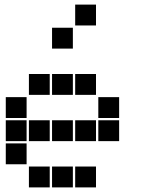

<svg xmlns="http://www.w3.org/2000/svg" viewBox="-20 -815 640 830"><path d="M306 -795Q305 -795 305 -795Q305 -795 305 -794V-706Q305 -705 305 -705Q305 -705 306 -705H394Q395 -705 395 -705Q395 -705 395 -706V-794Q395 -795 395 -795Q395 -795 394 -795ZM206 -695Q205 -695 205 -695Q205 -695 205 -694V-606Q205 -605 205 -605Q205 -605 206 -605H294Q295 -605 295 -605Q295 -605 295 -606V-694Q295 -695 295 -695Q295 -695 294 -695ZM106 -495Q105 -495 105 -495Q105 -495 105 -494V-406Q105 -405 105 -405Q105 -405 106 -405H194Q195 -405 195 -405Q195 -405 195 -406V-494Q195 -495 195 -495Q195 -495 194 -495ZM206 -495Q205 -495 205 -495Q205 -495 205 -494V-406Q205 -405 205 -405Q205 -405 206 -405H294Q295 -405 295 -405Q295 -405 295 -406V-494Q295 -495 295 -495Q295 -495 294 -495ZM306 -495Q305 -495 305 -495Q305 -495 305 -494V-406Q305 -405 305 -405Q305 -405 306 -405H394Q395 -405 395 -405Q395 -405 395 -406V-494Q395 -495 395 -495Q395 -495 394 -495ZM6 -395Q5 -395 5 -395Q5 -395 5 -394V-306Q5 -305 5 -305Q5 -305 6 -305H94Q95 -305 95 -305Q95 -305 95 -306V-394Q95 -395 95 -395Q95 -395 94 -395ZM406 -395Q405 -395 405 -395Q405 -395 405 -394V-306Q405 -305 405 -305Q405 -305 406 -305H494Q495 -305 495 -305Q495 -305 495 -306V-394Q495 -395 495 -395Q495 -395 494 -395ZM6 -295Q5 -295 5 -295Q5 -295 5 -294V-206Q5 -205 5 -205Q5 -205 6 -205H94Q95 -205 95 -205Q95 -205 95 -206V-294Q95 -295 95 -295Q95 -295 94 -295ZM106 -295Q105 -295 105 -295Q105 -295 105 -294V-206Q105 -205 105 -205Q105 -205 106 -205H194Q195 -205 195 -205Q195 -205 195 -206V-294Q195 -295 195 -295Q195 -295 194 -295ZM206 -295Q205 -295 205 -295Q205 -295 205 -294V-206Q205 -205 205 -205Q205 -205 206 -205H294Q295 -205 295 -205Q295 -205 295 -206V-294Q295 -295 295 -295Q295 -295 294 -295ZM306 -295Q305 -295 305 -295Q305 -295 305 -294V-206Q305 -205 305 -205Q305 -205 306 -205H394Q395 -205 395 -205Q395 -205 395 -206V-294Q395 -295 395 -295Q395 -295 394 -295ZM406 -295Q405 -295 405 -295Q405 -295 405 -294V-206Q405 -205 405 -205Q405 -205 406 -205H494Q495 -205 495 -205Q495 -205 495 -206V-294Q495 -295 495 -295Q495 -295 494 -295ZM6 -195Q5 -195 5 -195Q5 -195 5 -194V-106Q5 -105 5 -105Q5 -105 6 -105H94Q95 -105 95 -105Q95 -105 95 -106V-194Q95 -195 95 -195Q95 -195 94 -195ZM106 -95Q105 -95 105 -95Q105 -95 105 -94V-6Q105 -5 105 -5Q105 -5 106 -5H194Q195 -5 195 -5Q195 -5 195 -6V-94Q195 -95 195 -95Q195 -95 194 -95ZM206 -95Q205 -95 205 -95Q205 -95 205 -94V-6Q205 -5 205 -5Q205 -5 206 -5H294Q295 -5 295 -5Q295 -5 295 -6V-94Q295 -95 295 -95Q295 -95 294 -95ZM306 -95Q305 -95 305 -95Q305 -95 305 -94V-6Q305 -5 305 -5Q305 -5 306 -5H394Q395 -5 395 -5Q395 -5 395 -6V-94Q395 -95 395 -95Q395 -95 394 -95Z"/></svg>

Font: Doto Black
Style: Regular
Weight: 900
Version: Version 1.000